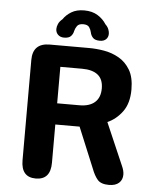

<svg xmlns="http://www.w3.org/2000/svg" viewBox="-55 -839 730 894"><g transform="rotate(5 309.5 -392.0)"><path d="M214.5 -520V-349.5H318.5Q365.5 -349.5 390.5 -371.8Q415.5 -394 415.5 -436.5Q415.5 -479 390.2 -499.5Q365 -520 316.5 -520ZM77 -71.5V-540Q77 -619 156.5 -619H340.5Q373.5 -619 410.5 -612.8Q447.5 -606.5 480 -588Q512.5 -569.5 533 -535Q553.5 -500.5 553.5 -443.5Q553.5 -379.5 524.8 -340.2Q496 -301 455 -283L540.5 -85.5Q545.5 -74.5 548 -64.5Q550.5 -54.5 550.5 -45.5Q550.5 -21 534.2 -6.5Q518 8 487.5 8Q450.5 8 434.5 -10.2Q418.5 -28.5 406 -62L328 -250.5H214.5V-71.5Q214.5 8 145.5 8Q77 8 77 -71.5ZM387 -657Q364 -657 354.2 -667.8Q344.5 -678.5 342 -692Q339.5 -704.5 331.8 -715.8Q324 -727 303.5 -727Q283 -727 275 -715.8Q267 -704.5 264 -692Q261.5 -678 251.8 -667.5Q242 -657 219.5 -657Q202 -657 191.2 -667.5Q180.5 -678 180.5 -694Q180.5 -705 186 -717.8Q191.5 -730.5 205 -741.5Q219 -762.5 243 -777Q267 -791.5 302.5 -791.5Q340.5 -791.5 366.2 -775.2Q392 -759 406 -736Q417 -725.5 421.5 -714Q426 -702.5 426 -693Q426 -677 415.8 -667Q405.5 -657 387 -657Z"/></g></svg>

Font: Sono Monospace SemiBold
Style: Regular
Weight: 600
Designer: Tyler Finck
Foundry: Tyler Finck
Version: Version 2.112